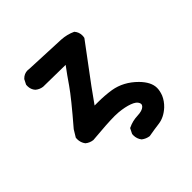

<svg xmlns="http://www.w3.org/2000/svg" viewBox="-152 -545 804 804"><g transform="rotate(-45 250.0 -143.5)"><path d="M243.7 84Q243.7 81.1 244.1 76.2L255.9 52.7L258.3 51.8Q284.2 39.1 314.9 38.1Q342.8 37.1 354.5 25.9Q359.9 20.5 359.9 14.6Q359.9 11.2 357.9 6.8Q352.5 -6.3 328.1 -15.4Q303.7 -24.4 268.6 -27.8Q259.8 -28.8 246.1 -28.8Q203.6 -28.8 111.3 -20.5Q92.3 -22.9 78.1 -34.7Q65.9 -50.8 65.9 -71.3Q65.9 -74.2 66.4 -79.6L85.4 -110.8Q171.4 -210.9 200.7 -253.4Q225.6 -290 252 -325.2L120.1 -327.1Q102.1 -329.6 88.4 -341.3Q75.7 -355.5 75.7 -376Q75.7 -378.9 76.2 -383.8L87.4 -405.8L88.4 -406.7Q103 -421.9 123.5 -421.9Q128.4 -421.9 133.8 -420.9Q282.7 -415 314 -413.1Q346.7 -411.1 375 -397.9L376 -397Q388.7 -382.3 388.7 -362.3Q388.7 -356.9 387.2 -349.6Q286.6 -215.3 264.6 -185.1L217.3 -119.1Q227.1 -119.1 236.8 -119.1Q276.9 -119.1 314.5 -113.3Q372.6 -103.5 418.5 -57.6Q454.6 -21 454.6 13.7Q454.6 30.8 446.8 51.3Q437 74.2 417.5 92.8Q387.2 120.6 353.5 125Q322.3 128.9 290 134.8Q271.5 132.3 256.3 120.6Q243.7 104.5 243.7 84Z"/></g></svg>

Font: Bakudai
Style: Bold
Weight: 700
Version: Version 1.48